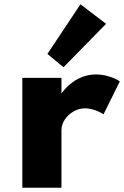

<svg xmlns="http://www.w3.org/2000/svg" viewBox="-20 -875 578 895"><path d="M84 0H266.5V-267.5Q266.5 -294 282 -317.5Q297.5 -341 322.8 -355.5Q348 -370 376 -370Q396.5 -370 420.5 -362.2Q444.5 -354.5 462.5 -342L538.5 -495.5Q518 -510 487 -519Q456 -528 427.5 -528Q381 -528 339 -504.8Q297 -481.5 266.5 -439.5V-512H84ZM276 -561.5 474.5 -764 355 -855 201 -623.5Z"/></svg>

Font: Spartan ExtraBold
Style: Regular
Weight: 800
Designer: Matt Bailey, Mirko Velimirovic
Foundry: Matt Bailey
Version: Version 1.003; ttfautohint (v1.8.3)